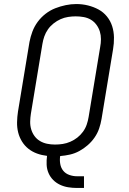

<svg xmlns="http://www.w3.org/2000/svg" viewBox="-20 -766 640 951"><path d="M361 165Q339 165 317.5 161.5Q296 158 277 149Q258 140 243.5 125.5Q229 111 220.5 91.5Q212 72 211 50Q210 28 213 6Q187 3 163.5 -5.5Q140 -14 121 -29Q102 -44 89 -65Q76 -86 70 -110Q64 -134 64.5 -160.5Q65 -187 69 -213L126 -558Q131 -584 140.5 -609.5Q150 -635 166.5 -657.5Q183 -680 205.5 -697.5Q228 -715 253.5 -725Q279 -735 305.5 -740.5Q332 -746 358 -746Q388 -746 416 -739Q444 -732 468 -719Q492 -706 509.5 -684.5Q527 -663 535.5 -636.5Q544 -610 544.5 -580.5Q545 -551 540 -522L483 -177Q479 -153 471 -129.5Q463 -106 448.5 -85Q434 -64 414.5 -47Q395 -30 373 -18Q351 -6 327 -0.5Q303 5 278 7Q275 27 278.5 46.5Q282 66 293.5 80Q305 94 323.5 100.5Q342 107 361 107H396V165ZM252 -50Q272 -50 291 -53Q310 -56 328.5 -64Q347 -72 363 -84.5Q379 -97 391 -113.5Q403 -130 409.5 -149Q416 -168 419 -187L476 -532Q480 -552 480 -572Q480 -592 474.5 -610Q469 -628 457.5 -643.5Q446 -659 430 -668.5Q414 -678 394.5 -681.5Q375 -685 355 -685Q336 -685 317 -682Q298 -679 280 -671Q262 -663 245.5 -650Q229 -637 217.5 -620.5Q206 -604 199.5 -585.5Q193 -567 190 -548L133 -203Q130 -184 129.5 -164Q129 -144 134.5 -125.5Q140 -107 151 -92Q162 -77 178 -67.5Q194 -58 213 -54Q232 -50 252 -50Z"/></svg>

Font: Iosevka Curly Slab LtEx
Style: Italic
Weight: 300
Width: 7
Italic angle: -9°
Monospace: yes
Designer: Belleve Invis
Foundry: Belleve Invis
Version: Version 11.1.0; ttfautohint (v1.8.3)